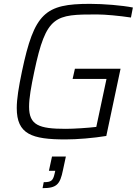

<svg xmlns="http://www.w3.org/2000/svg" viewBox="-20 -716 726 997"><path d="M320 8C381 8 465 1 532 -10L606 -359H369L357 -306H533L480 -57C439 -52 364 -47 321 -47C182 -47 131 -66 131 -162C131 -206 141 -264 158 -344C220 -638 266 -641 483 -641C526 -641 601 -634 660 -625L670 -677C614 -688 519 -696 447 -696C214 -696 158 -649 94 -345C77 -264 67 -202 67 -155C67 -19 145 8 320 8ZM207 230 201 261C274 261 292 242 307 167L322 97H250L234 171H267L263 188C255 222 246 230 207 230Z"/></svg>

Font: Saira UNSAM Light Italic
Style: Regular
Weight: 300
Italic angle: -12°
Designer: Hector Gatti with collaboration of the Omnibus-Type team
Foundry: Omnibus-Type
Version: Version 0.072;PS 000.072;hotconv 1.0.88;makeotf.lib2.5.64775